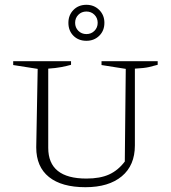

<svg xmlns="http://www.w3.org/2000/svg" viewBox="-20 -773 714 800"><path d="M336 7Q237 7 184 -35.5Q131 -78 131 -159L137 -486L35 -502V-518H276V-503Q259 -498 235.5 -493.5Q212 -489 181 -487V-157Q181 -29 340 -29Q397 -29 434.5 -46Q472 -63 500 -100L504 -486L403 -502V-518H637V-503Q620 -498 600.5 -493.5Q581 -489 542 -487V-167Q542 -84 487.5 -38.5Q433 7 336 7ZM340 -603Q307 -603 286 -624Q265 -645 265 -678Q265 -710 286 -731.5Q307 -753 340 -753Q372 -753 393.5 -731.5Q415 -710 415 -678Q415 -645 393.5 -624Q372 -603 340 -603ZM340 -631Q360 -631 373.5 -644.5Q387 -658 387 -678Q387 -698 373.5 -711.5Q360 -725 340 -725Q320 -725 306.5 -711.5Q293 -698 293 -678Q293 -658 306.5 -644.5Q320 -631 340 -631Z"/></svg>

Font: Piazzolla SC ExtraLight
Style: Regular
Weight: 200
Designer: Juan Pablo del Peral
Foundry: Huerta Tipografica
Version: Version 1.330